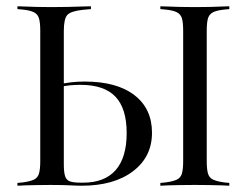

<svg xmlns="http://www.w3.org/2000/svg" viewBox="-20 -591 785 611"><path d="M137.1 -2.4Q115.3 -2.4 96 -2Q76.6 -1.6 61.3 -1.2Q46 -0.8 35.5 0V-8.9L52.4 -10.5Q75.8 -13.7 87.9 -19.4Q100 -25 104 -38.7Q108.1 -52.4 108.1 -78.2V-201.6H183.1V-67.7Q183.1 -43.5 187.1 -30.6Q191.1 -17.7 202.8 -13.7Q214.5 -9.7 237.9 -9.7H244.4Q312.9 -9.7 348 -49.6Q383.1 -89.5 383.1 -167.7Q383.1 -246 347.2 -283.5Q311.3 -321 236.3 -321Q218.5 -321 201.6 -319.4Q184.7 -317.7 163.7 -312.9V-321.8Q185.5 -326.6 205.6 -329Q225.8 -331.5 249.2 -331.5Q351.6 -331.5 407.7 -288.3Q463.7 -245.2 463.7 -168.5Q463.7 -91.9 403.2 -46Q342.7 0 240.3 0Q224.2 0 203.2 -1.2Q182.3 -2.4 146 -2.4ZM108.1 -201.6V-492.7Q108.1 -519.4 104 -532.7Q100 -546 87.9 -552Q75.8 -558.1 52.4 -560.5L35.5 -562.1V-571Q46 -571 61.3 -570.2Q76.6 -569.4 96 -569Q115.3 -568.5 137.1 -568.5H145.2H150Q174.2 -568.5 196.8 -569Q219.4 -569.4 238.3 -570.2Q257.3 -571 269.4 -571V-562.1L243.5 -559.7Q204.8 -555.6 194 -543.1Q183.1 -530.6 183.1 -492.7V-201.6ZM591.9 -2.4Q570.2 -2.4 550.8 -2Q531.5 -1.6 516.1 -1.2Q500.8 -0.8 490.3 0V-8.9L507.3 -10.5Q530.6 -13.7 542.7 -19.4Q554.8 -25 558.9 -38.7Q562.9 -52.4 562.9 -78.2V-492.7Q562.9 -519.4 558.9 -532.7Q554.8 -546 542.7 -552Q530.6 -558.1 507.3 -560.5L490.3 -562.1V-571Q500.8 -571 516.1 -570.2Q531.5 -569.4 550.8 -569Q570.2 -568.5 591.9 -568.5H600.8H608.9Q630.6 -568.5 650 -569Q669.4 -569.4 684.3 -570.2Q699.2 -571 709.7 -571V-562.1L693.5 -560.5Q670.2 -558.1 658.1 -552Q646 -546 641.9 -532.7Q637.9 -519.4 637.9 -492.7V-78.2Q637.9 -52.4 641.9 -38.7Q646 -25 658.1 -19.4Q670.2 -13.7 693.5 -10.5L709.7 -8.9V0Q699.2 -0.8 684.3 -1.2Q669.4 -1.6 650 -2Q630.6 -2.4 608.9 -2.4H600.8Z"/></svg>

Font: Playfair 144pt SemiCondensed Light
Style: Regular
Weight: 300
Width: 4
Designer: Claus Eggers Sørensen
Foundry: Claus Eggers Sørensen
Version: Version 2.203